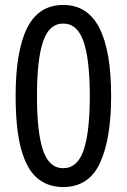

<svg xmlns="http://www.w3.org/2000/svg" viewBox="-20 -744 512 774"><path d="M428 -357Q428 -184 383 -87Q338 10 235 10Q173 10 130.5 -25.5Q88 -61 65.5 -142Q43 -223 43 -357Q43 -539 89.5 -631.5Q136 -724 235 -724Q333 -724 380.5 -631.5Q428 -539 428 -357ZM129 -357Q129 -210 153.5 -138Q178 -66 235 -66Q292 -66 317 -138.5Q342 -211 342 -357Q342 -503 317 -576Q292 -649 235 -649Q178 -649 153.5 -576.5Q129 -504 129 -357Z"/></svg>

Font: Noto Sans Ethiopic Cond
Style: Regular
Weight: 400
Width: 3
Designer: Monotype Design Team
Foundry: Monotype Imaging Inc.
Version: Version 2.102; ttfautohint (v1.8.4.7-5d5b)